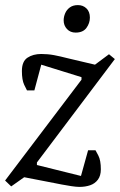

<svg xmlns="http://www.w3.org/2000/svg" viewBox="-37 -725 471 754"><path d="M275 9Q263 9 243 6Q223 3 205 -0.5Q187 -4 177 -6L58 -29L7 7L-17 -16L283 -412V-422L125 -471L98 -370H69Q67 -373 58 -392Q49 -411 49 -446Q49 -484 71 -498.5Q93 -513 125 -513Q151 -513 175 -508.5Q199 -504 230 -496L336 -471L391 -512L414 -493L108 -87V-77L281 -34L309 -135H338Q340 -132 349.5 -113.5Q359 -95 359 -60Q359 -35 347.5 -19.5Q336 -4 317 2.5Q298 9 275 9ZM260 -597Q239 -597 226 -611Q213 -625 213 -645Q213 -659 219 -673Q225 -687 237.5 -696Q250 -705 269 -705Q289 -705 302.5 -692Q316 -679 316 -656Q316 -634 302.5 -615.5Q289 -597 260 -597Z"/></svg>

Font: Faustina Light
Style: Italic
Weight: 300
Italic angle: -8°
Designer: Alfonso Garcia
Foundry: http://www.omnibus-type.com
Version: Version 1.200